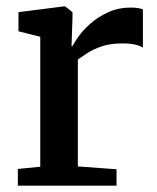

<svg xmlns="http://www.w3.org/2000/svg" viewBox="-20 -588 496 608"><path d="M36.5 0V-53L107.5 -60V-471.5L38.5 -489V-549.5L183.5 -568H186L209.5 -549.5V-530L206.5 -442H209.5Q214 -451.5 228 -471.5Q242 -491.5 265.8 -512.8Q289.5 -534 322 -549Q354.5 -564 395 -564Q409.5 -564 418.2 -562.2Q427 -560.5 432.5 -558.5V-437Q425.5 -442.5 409.2 -446.5Q393 -450.5 367 -450.5Q330 -450.5 303 -441.5Q276 -432.5 257.5 -420.5Q239 -408.5 226.5 -399.5V-61L349 -52V0Z"/></svg>

Font: Merriweather SemiBold
Style: Regular
Weight: 600
Version: Version 2.100